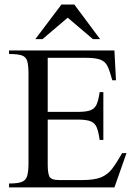

<svg xmlns="http://www.w3.org/2000/svg" viewBox="-20 -819 592 839"><path d="M532.7 -149.9 480 0H19.5V-17.1Q56.6 -17.1 74.7 -23.9Q92.8 -30.8 98.6 -49.8Q104.5 -68.8 104.5 -105.5V-495.6Q104.5 -533.2 99.1 -551.8Q93.8 -570.3 75.9 -576.7Q58.1 -583 19.5 -583V-598.6H480L486.8 -468.3H470.7Q460.4 -506.8 450.7 -528.1Q440.9 -549.3 419.7 -557.9Q398.4 -566.4 354 -566.4H188.5V-330.1H320.3Q356.9 -330.1 375.5 -337.2Q394 -344.2 402.3 -363Q410.6 -381.8 415.5 -416.5H431.6V-207.5H415.5Q410.6 -242.7 402.8 -262Q395 -281.2 376.5 -288.8Q357.9 -296.4 320.3 -296.4H188.5V-99.6Q188.5 -64.9 195.3 -48.6Q202.1 -32.2 239.3 -32.2H339.8Q392.1 -32.2 421.1 -43.9Q450.2 -55.7 470 -81.5Q489.7 -107.4 513.7 -149.9ZM417.5 -647.9H386.2L275.9 -741.7L165.5 -647.9H134.3L248.5 -799.3H304.7Z"/></svg>

Font: Scheherazade New Rohingya
Style: Regular
Weight: 400
Designer: SIL International
Foundry: SIL International
Version: Version 3.000 ; LngRng